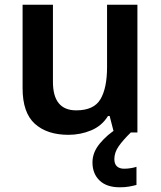

<svg xmlns="http://www.w3.org/2000/svg" viewBox="-20 -563 684 816"><path d="M564 -543V0H464L446 -70H439Q413 -28 367.5 -9Q322 10 271 10Q180 10 128 -37Q76 -84 76 -188V-543H205V-215Q205 -94 304 -94Q379 -94 407 -141.5Q435 -189 435 -278V-543ZM466 113Q466 134 477 144Q488 154 507 154Q523 154 537 151.5Q551 149 560 146V223Q545 227 528 230Q511 233 489 233Q433 233 403 204Q373 175 373 127Q373 84 405 46Q437 8 477 -16L536 0Q503 32 484.5 58.5Q466 85 466 113Z"/></svg>

Font: Noto Sans Lisu SemiBold
Style: Regular
Weight: 600
Designer: Monotype Design Team. David Williams.
Foundry: Monotype Imaging Inc.
Version: Version 2.102; ttfautohint (v1.8.4.7-5d5b)